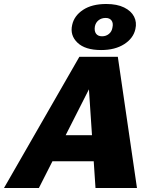

<svg xmlns="http://www.w3.org/2000/svg" viewBox="-51 -943 766 963"><path d="M428 0 391 -556H426L144 0H-31L347 -658H540L636 0ZM111 -134 188 -265H489L525 -134ZM456 -692Q376 -692 337.5 -729Q299 -766 311 -818Q321 -864 365.5 -893.5Q410 -923 482 -923Q536 -923 571.5 -905.5Q607 -888 621.5 -859.5Q636 -831 628 -797Q618 -751 572 -721.5Q526 -692 456 -692ZM461 -761Q481 -761 495.5 -773Q510 -785 513 -805Q518 -827 508.5 -840Q499 -853 479 -853Q458 -853 443.5 -841.5Q429 -830 425 -811Q421 -788 430.5 -774.5Q440 -761 461 -761Z"/></svg>

Font: Ysabeau Office Black
Style: Italic
Weight: 900
Italic angle: -12°
Designer: Christian Thalmann (Catharsis Fonts)
Version: Version 2.001;gftools[0.9.30]; featfreeze: tnum,lnum,ss02